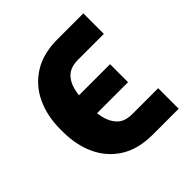

<svg xmlns="http://www.w3.org/2000/svg" viewBox="-154 -663 788 788"><g transform="rotate(-45 240.5 -269.0)"><path d="M293.2 -111.5H443.2V7.6H293.2Q209.2 7.6 152.9 -27.6Q96.6 -62.9 68.3 -124Q40 -185.1 40 -261.7V-276.6Q40 -352.9 68.4 -413.8Q96.8 -474.6 153.2 -510.3Q209.6 -545.9 293.2 -545.9H443.2V-426.8H293.2Q253.1 -426.8 230.6 -407.5Q208.1 -388.2 199.1 -354.3Q190 -320.5 189.8 -276.6V-261.7Q190 -226.9 197.5 -192Q205 -157.2 227.2 -134.4Q249.4 -111.5 293.2 -111.5ZM373.2 -320.9V-216.4H134.6V-320.9Z"/></g></svg>

Font: Inter V
Style: 
Weight: 400
Designer: Rasmus Andersson
Foundry: rsms
Version: Version 4.000;git-a3f224843